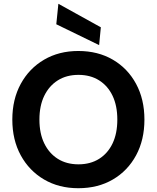

<svg xmlns="http://www.w3.org/2000/svg" viewBox="-20 -981 827 1013"><path d="M393 12Q291 12 212.5 -34Q134 -80 89.5 -161.5Q45 -243 45 -350Q45 -457 89.5 -538.5Q134 -620 212.5 -666Q291 -712 393 -712Q497 -712 575.5 -666Q654 -620 698 -538.5Q742 -457 742 -350Q742 -243 698 -161.5Q654 -80 575.5 -34Q497 12 393 12ZM394 -114Q457 -114 503 -143Q549 -172 574 -224.5Q599 -277 599 -350Q599 -423 574 -475.5Q549 -528 503 -557Q457 -586 394 -586Q331 -586 285 -557Q239 -528 213.5 -475.5Q188 -423 188 -350Q188 -277 213.5 -224.5Q239 -172 285 -143Q331 -114 394 -114ZM503 -743 277 -853 288 -961 512 -837Z"/></svg>

Font: DM Sans 17pt ExtraBold
Style: Regular
Weight: 800
Version: Version 4.004;gftools[0.9.30]